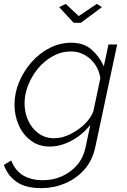

<svg xmlns="http://www.w3.org/2000/svg" viewBox="-49 -750 655 993"><path d="M165 223Q82 223 36 190Q-10 157 -29 103L9 80Q29 132 70.5 157Q112 182 174 182Q224 182 269.5 162.5Q315 143 348.5 105Q382 67 394 10L418 -104Q378 -53 321 -22.5Q264 8 209 8Q152 8 111 -22.5Q70 -53 48 -102.5Q26 -152 26 -209Q26 -269 50 -326Q74 -383 114.5 -429Q155 -475 208 -502Q261 -529 320 -529Q384 -529 424.5 -493.5Q465 -458 488 -407L512 -520H557L444 10Q429 81 386.5 128Q344 175 286 199Q228 223 165 223ZM231 -35Q272 -35 314.5 -56Q357 -77 389.5 -109Q422 -141 434 -175L470 -346Q464 -386 442.5 -417Q421 -448 388.5 -466Q356 -484 318 -484Q268 -484 224 -459.5Q180 -435 147.5 -395.5Q115 -356 96.5 -309Q78 -262 78 -217Q78 -167 97 -126Q116 -85 150.5 -60Q185 -35 231 -35ZM257 -713 291 -730 358 -667 452 -730 478 -713 369 -632H332Z"/></svg>

Font: Raleway Light
Style: Italic
Weight: 300
Italic angle: -12°
Designer: Matt McInerney, Pablo Impallari, Rodrigo Fuenzalida
Foundry: Matt McInerney, Pablo Impallari, Rodrigo Fuenzalida
Version: Version 4.026